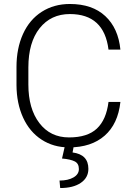

<svg xmlns="http://www.w3.org/2000/svg" viewBox="-20 -741 689 978"><path d="M593.3 -221.7Q581.1 -109.4 512.9 -49.8Q444.8 9.8 331.5 9.8Q252.4 9.8 191.7 -29.8Q130.9 -69.3 97.7 -141.8Q64.5 -214.4 64 -307.6V-399.9Q64 -494.6 97.2 -567.9Q130.4 -641.1 192.6 -680.9Q254.9 -720.7 335.9 -720.7Q450.2 -720.7 516.4 -658.9Q582.5 -597.2 593.3 -488.3H532.7Q510.3 -669.4 335.9 -669.4Q239.3 -669.4 181.9 -597.2Q124.5 -524.9 124.5 -397.5V-310.5Q124.5 -187.5 180.4 -114.3Q236.3 -41 331.5 -41Q425.8 -41 473.6 -86.2Q521.5 -131.3 532.7 -221.7ZM355.5 4.4 349.6 35.6Q430.2 45.9 430.2 119.1Q430.2 164.1 391.6 190.4Q353 216.8 286.6 216.8L283.2 178.7Q326.7 178.7 354.2 162.8Q381.8 147 381.8 120.1Q381.8 91.8 360.6 81.1Q339.4 70.3 295.9 66.4L310.1 4.4Z"/></svg>

Font: RobotoDraft Light
Style: Regular
Weight: 300
Version: Version 2.001151; 2014